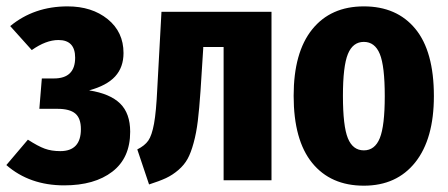

<svg xmlns="http://www.w3.org/2000/svg" viewBox="-21 -568 1413 605"><path d="M191.9 -547.9Q268.6 -547.9 318.4 -507.6Q368.2 -467.3 368.2 -400.9Q368.2 -356 341.8 -327.1Q315.4 -298.3 259.8 -283.2Q325.7 -272.9 357.4 -241.9Q389.2 -210.9 389.2 -152.8Q389.2 -70.3 333 -27.1Q276.9 16.1 181.2 16.1Q72.3 16.1 -1 -47.9L66.9 -127.9Q98.6 -107.4 119.9 -99.6Q141.1 -91.8 168.9 -91.8Q233.9 -91.8 233.9 -161.1Q233.9 -195.3 216.3 -210.2Q198.7 -225.1 160.2 -225.1H103L110.8 -320.8H148.9Q215.8 -320.8 215.8 -386.2Q215.8 -441.9 163.1 -441.9Q124 -441.9 79.1 -410.2L11.2 -485.8Q86.4 -547.9 191.9 -547.9Z M487.8 -530.8H834.5V0H683.6V-419.9H618.7L619.6 -418.9L610.8 -280.8Q606.9 -224.6 602.3 -186.8Q597.7 -148.9 589.1 -117.7Q580.6 -86.4 570.1 -67.4Q559.6 -48.3 541.3 -32.5Q522.9 -16.6 502 -6.8Q481 2.9 448.7 13.2L411.6 -97.2Q435.1 -108.9 446.3 -125Q457.5 -141.1 464.4 -178.5Q471.2 -215.8 474.6 -289.1Z M1125.5 -547.9Q1229.5 -547.9 1287.8 -477.1Q1346.2 -406.2 1346.2 -265.1Q1346.2 -130.4 1287.6 -56.6Q1229 17.1 1125.5 17.1Q1021 17.1 962.6 -54.7Q904.3 -126.5 904.3 -266.1Q904.3 -402.8 962.6 -475.3Q1021 -547.9 1125.5 -547.9ZM1059.6 -266.1Q1059.6 -170.4 1075.2 -132.3Q1090.8 -94.2 1125.5 -94.2Q1160.2 -94.2 1175.8 -132.8Q1191.4 -171.4 1191.4 -265.1Q1191.4 -359.9 1175.8 -397.9Q1160.2 -436 1125.5 -436Q1090.8 -436 1075.2 -397.7Q1059.6 -359.4 1059.6 -266.1Z"/></svg>

Font: Fira Sans Compressed
Style: Bold
Weight: 700
Width: 1
Designer: Carrois Corporate & Edenspiekermann AG
Foundry: Carrois Corporate GbR & Edenspiekermann AG
Version: Version 4.203;PS 004.203;hotconv 1.0.88;makeotf.lib2.5.64775